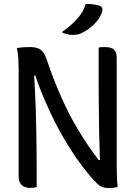

<svg xmlns="http://www.w3.org/2000/svg" viewBox="-20 -949 690 979"><path d="M167 5Q161 7 152 8Q143 9 133 9Q116 9 102.5 2.5Q89 -4 82 -17.5Q75 -31 75 -52V-596Q75 -618 73.5 -648Q72 -678 66 -704Q77 -706 87.5 -707Q98 -708 108.5 -708.5Q119 -709 130 -709Q157 -709 173 -703Q189 -697 200 -682.5Q211 -668 220 -640Q236 -593 253.5 -547.5Q271 -502 290.5 -458Q310 -414 332 -370.5Q354 -327 380 -284.5Q406 -242 435 -199Q458 -166 483 -133H490Q488 -162 488 -191Q486 -232 485.5 -272.5Q485 -313 484.5 -354.5Q484 -396 483.5 -439.5Q483 -483 483 -530V-706Q489 -708 496.5 -708.5Q504 -709 515 -709Q547 -709 561 -696.5Q575 -684 575 -654V-109Q575 -81 576 -52.5Q577 -24 580 4Q574 6 568 7Q562 8 555.5 9Q549 10 541 10Q516 10 501.5 4.5Q487 -1 471 -17Q434 -55 390 -114.5Q346 -174 302 -249.5Q258 -325 219 -414Q186 -486 160 -564H154Q156 -529 158 -493Q161 -441 162.5 -388Q164 -335 165 -282.5Q166 -230 166.5 -179Q167 -128 167 -80ZM417 -929Q432 -929 444.5 -928Q457 -927 467 -925Q477 -923 487 -920Q499 -915 501.5 -906Q504 -897 500 -886Q494 -870 485 -856Q476 -842 463.5 -829Q451 -816 436.5 -805Q422 -794 405 -785Q392 -777 378.5 -774Q365 -771 349 -771Q340 -771 331 -772.5Q322 -774 313 -777Q304 -780 295 -785Q326 -807 350.5 -829.5Q375 -852 392 -876.5Q409 -901 417 -929Z"/></svg>

Font: Code D Ace
Style: Regular
Weight: 400
Version: Version 1.085; ttfautohint (v1.8.4.7-5d5b);Nerd Fonts 3.0.2